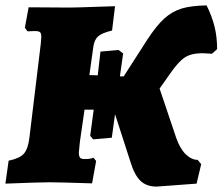

<svg xmlns="http://www.w3.org/2000/svg" viewBox="-37 -675 824 711"><path d="M767 -493 748 -476Q722 -478 713 -478Q671 -478 647 -462Q623 -446 592 -401L554 -347L615 -166Q629 -125 650.5 -104Q672 -83 695 -83L708 -67L691 5L543 16Q505 16 482.5 -6Q460 -28 445 -79L389 -252L377 -165L308 -159L297 -172L310 -269H276L259 -151Q255 -115 255 -111Q255 -96 259.5 -91Q264 -86 276 -86Q299 -86 309 -91L319 -79L304 4Q178 0 147 0Q108 0 -17 5L-5 -80Q35 -88 51 -105.5Q67 -123 72 -166L114 -513L116 -539Q116 -552 111 -556Q106 -560 92 -560L65 -559L55 -572L69 -648L220 -647Q244 -647 326 -650L389 -652L378 -562Q341 -553 327 -541Q313 -529 309 -504L294 -397L325 -396L335 -484L402 -490L419 -477L407 -392H421L507 -526Q542 -580 571.5 -606.5Q601 -633 636 -643.5Q671 -654 728 -655Q748 -615 757.5 -576.5Q767 -538 767 -493Z"/></svg>

Font: Alegreya Black
Style: Italic
Weight: 900
Italic angle: -7°
Designer: Juan Pablo del Peral
Foundry: Huerta Tipografica
Version: Version 2.007; ttfautohint (v1.6)